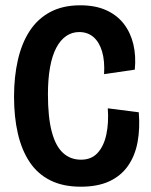

<svg xmlns="http://www.w3.org/2000/svg" viewBox="-20 -692 570 725"><path d="M285 13Q218 13 170 -11Q122 -35 92 -80Q62 -125 47.5 -187.5Q33 -250 33 -327Q33 -402 47.5 -465.5Q62 -529 92 -575Q122 -621 169.5 -646.5Q217 -672 283 -672Q340 -672 381 -653.5Q422 -635 447.5 -602Q473 -569 483.5 -525Q494 -481 489 -429L373 -412Q376 -462 365.5 -497.5Q355 -533 333 -552Q311 -571 279 -571Q252 -571 230 -556Q208 -541 192.5 -511.5Q177 -482 169 -438Q161 -394 161 -336Q161 -249 175.5 -194.5Q190 -140 218 -114.5Q246 -89 286 -89Q325 -89 348.5 -114.5Q372 -140 381.5 -184Q391 -228 387 -283L504 -268Q509 -207 499.5 -155.5Q490 -104 463.5 -66Q437 -28 393 -7.5Q349 13 285 13Z"/></svg>

Font: Bricolage Grotesque 72pt SemiCondensed SemiBold
Style: Regular
Weight: 600
Width: 4
Designer: Mathieu Triay
Foundry: Atelier Triay
Version: Version 1.001;gftools[0.9.33.dev8+g029e19f]